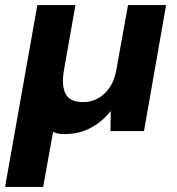

<svg xmlns="http://www.w3.org/2000/svg" viewBox="-38 -516 698 756"><path d="M-18 220 109 -496H259L213 -235Q204 -178 220.5 -146Q237 -114 290 -114Q322 -114 348.5 -129Q375 -144 394 -172Q413 -200 420 -240L466 -496H616L529 0H397L398 -79Q367 -39 321 -13.5Q275 12 216 12Q203 12 191.5 10Q180 8 171 3L132 220Z"/></svg>

Font: DM Sans 12pt Black
Style: Italic
Weight: 900
Italic angle: -10°
Version: Version 4.004;gftools[0.9.30]